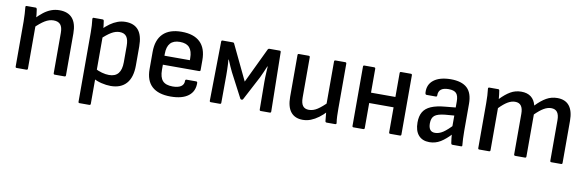

<svg xmlns="http://www.w3.org/2000/svg" viewBox="-49 -906 4557 1496"><g transform="rotate(10 2229.5 -158.0)"><path d="M377 0Q367 0 367 -10V-329Q367 -374 349.5 -394.5Q332 -415 295 -415Q261 -415 226.5 -394Q192 -373 148 -329L143 -401Q173 -433 202 -455.5Q231 -478 262 -489.5Q293 -501 327 -501Q395 -501 429.5 -461Q464 -421 464 -341V-10Q464 0 454 0ZM75 0Q66 0 66 -10V-366Q66 -395 64 -426Q62 -457 60 -477Q58 -489 69 -489H139Q147 -489 150 -480Q153 -465 155.5 -437.5Q158 -410 159 -390L163 -360V-10Q163 0 152 0Z M820 11Q786 11 746.5 1.5Q707 -8 680 -25L678 -103Q705 -88 735.5 -79.5Q766 -71 793 -71Q842 -71 866 -100.5Q890 -130 890 -189V-317Q890 -368 872.5 -391.5Q855 -415 818 -415Q786 -415 753 -395.5Q720 -376 676 -334L671 -409Q701 -439 729 -459Q757 -479 787 -490Q817 -501 850 -501Q918 -501 952.5 -459Q987 -417 987 -330V-181Q987 -86 944 -37.5Q901 11 820 11ZM605 185Q596 185 596 175V-373Q596 -398 594.5 -426.5Q593 -455 590 -477Q589 -489 599 -489H669Q678 -489 680 -480Q682 -466 685 -444Q688 -422 687 -408L693 -364V175Q693 185 682 185Z M1294 11Q1197 11 1147 -34.5Q1097 -80 1097 -171V-307Q1097 -402 1147 -451.5Q1197 -501 1293 -501Q1390 -501 1440 -453Q1490 -405 1490 -311V-233Q1490 -223 1480 -223H1193V-182Q1193 -123 1217.5 -96Q1242 -69 1297 -69Q1340 -69 1363 -84.5Q1386 -100 1385 -130Q1385 -140 1396 -140H1471Q1479 -140 1481 -131Q1483 -63 1434.5 -26Q1386 11 1294 11ZM1193 -294H1394V-309Q1394 -366 1369.5 -393.5Q1345 -421 1294 -421Q1243 -421 1218 -393Q1193 -365 1193 -309Z M1612 0Q1602 0 1602 -10L1609 -479Q1609 -489 1619 -489H1700Q1709 -489 1711 -482L1844 -204L1977 -482Q1981 -489 1988 -489H2070Q2080 -489 2080 -479L2088 -10Q2088 0 2078 0H2007Q1997 0 1997 -10L1995 -227Q1995 -242 1995.5 -264Q1996 -286 1997.5 -309.5Q1999 -333 2000 -351H1997Q1987 -326 1976 -301.5Q1965 -277 1956 -258L1855 -66Q1852 -61 1844 -61Q1841 -61 1839 -62Q1837 -63 1834 -66L1733 -259Q1723 -278 1713 -302Q1703 -326 1692 -351H1689Q1691 -333 1692 -310Q1693 -287 1693.5 -265.5Q1694 -244 1694 -229L1693 -10Q1693 0 1683 0Z M2340 11Q2278 11 2245.5 -29Q2213 -69 2213 -149V-479Q2213 -489 2222 -489H2299Q2310 -489 2310 -479V-160Q2310 -116 2325.5 -95Q2341 -74 2374 -74Q2408 -74 2441.5 -96Q2475 -118 2518 -162L2522 -88Q2494 -57 2464 -35Q2434 -13 2403.5 -1Q2373 11 2340 11ZM2529 0Q2519 0 2517 -9Q2515 -29 2513 -50.5Q2511 -72 2509 -93L2502 -132V-479Q2502 -489 2512 -489H2589Q2599 -489 2599 -479V-123Q2599 -93 2600 -65Q2601 -37 2605 -11Q2607 0 2594 0Z M3031 0Q3021 0 3021 -10V-479Q3021 -489 3031 -489H3108Q3118 -489 3118 -479V-10Q3118 0 3108 0ZM2740 0Q2731 0 2731 -10V-479Q2731 -489 2740 -489H2817Q2828 -489 2828 -479V-10Q2828 0 2817 0ZM2814 -208V-290H3039V-208Z M3523 0Q3514 0 3512 -12Q3510 -24 3507 -49Q3504 -74 3503 -96L3498 -128V-338Q3498 -384 3480 -403Q3462 -422 3419 -422Q3339 -422 3340 -359Q3340 -348 3331 -348H3257Q3247 -348 3246 -364Q3242 -428 3288.5 -464Q3335 -500 3422 -501Q3510 -501 3552.5 -461.5Q3595 -422 3595 -337V-122Q3595 -87 3596.5 -59.5Q3598 -32 3600 -11Q3602 0 3591 0ZM3342 11Q3286 11 3255.5 -24Q3225 -59 3225 -125Q3225 -175 3244 -207.5Q3263 -240 3305.5 -258.5Q3348 -277 3418 -283L3511 -292V-228L3425 -221Q3367 -215 3344 -196Q3321 -177 3321 -134Q3321 -102 3333.5 -85Q3346 -68 3373 -68Q3404 -68 3436 -89Q3468 -110 3515 -161L3518 -91Q3470 -38 3429.5 -13.5Q3389 11 3342 11Z M3735 0Q3726 0 3726 -10V-366Q3726 -396 3724.5 -425Q3723 -454 3720 -477Q3718 -489 3730 -489H3799Q3807 -489 3809 -481Q3811 -466 3813.5 -449.5Q3816 -433 3817 -414Q3857 -456 3895.5 -478.5Q3934 -501 3981 -501Q4028 -501 4057.5 -478.5Q4087 -456 4098 -412Q4140 -456 4179.5 -478.5Q4219 -501 4266 -501Q4329 -501 4361 -461Q4393 -421 4393 -343V-10Q4393 0 4383 0H4306Q4296 0 4296 -10V-331Q4296 -373 4280.5 -394Q4265 -415 4232 -415Q4204 -415 4174 -397.5Q4144 -380 4107 -343V-10Q4107 0 4097 0H4021Q4010 0 4010 -10V-331Q4010 -373 3994.5 -394Q3979 -415 3947 -415Q3918 -415 3888.5 -397.5Q3859 -380 3823 -343V-10Q3823 0 3812 0Z"/></g></svg>

Font: Sofia Sans Semi Condensed SemiBold
Style: Regular
Weight: 600
Designer: Botio Nikoltchev, Ani Petrova
Foundry: lettersoup
Version: Version 4.100